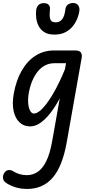

<svg xmlns="http://www.w3.org/2000/svg" viewBox="-51 -839 586 1288"><path d="M131.5 428.5Q83.5 428.5 45.5 415Q7.5 401.5 -14 385Q-29 373.5 -31 354.8Q-33 336 -20.5 318.5Q-11 304 6 302Q23 300 39 310.5Q54.5 321 78.2 328.5Q102 336 129 336Q168 336 201 314.5Q234 293 259 243Q284 193 299 107.5L350 -179.5Q321 -124.5 288 -82Q255 -39.5 220.5 -15.2Q186 9 151.5 9Q108.5 9 79.8 -18.2Q51 -45.5 40.2 -95.2Q29.5 -145 41.5 -211.5Q57.5 -300.5 94.8 -365.2Q132 -430 187 -465.2Q242 -500.5 311 -500.5H454.5Q480.5 -500.5 490.8 -487.8Q501 -475 497 -451.5L397 113.5Q368.5 276 303 352.2Q237.5 428.5 131.5 428.5ZM176 -77.5Q194 -77.5 215 -94Q236 -110.5 258.5 -139.8Q281 -169 303.2 -206.8Q325.5 -244.5 346.2 -287.5Q367 -330.5 384.5 -374L392 -415H315.5Q247.5 -415 202.8 -360Q158 -305 141.5 -212.5Q135.5 -173.5 138.5 -143Q141.5 -112.5 151.8 -95Q162 -77.5 176 -77.5ZM313.5 -607Q270.5 -607 245 -624Q219.5 -641 207 -667Q194.5 -693 191.8 -720.8Q189 -748.5 191.5 -771Q195.5 -796.5 209.2 -807.2Q223 -818 241.5 -818Q266.5 -818 276.5 -805.8Q286.5 -793.5 284 -776Q279.5 -734.5 284.5 -716.2Q289.5 -698 300.5 -693.5Q311.5 -689 324 -689Q336.5 -689 349.5 -695.5Q362.5 -702 373 -721.2Q383.5 -740.5 388 -779Q391 -799.5 406 -809.2Q421 -819 440 -819Q462 -819 473.5 -802.8Q485 -786.5 481 -763Q478.5 -744.5 468.8 -718Q459 -691.5 439.8 -666.2Q420.5 -641 389.8 -624Q359 -607 313.5 -607Z"/></svg>

Font: Edu AU VIC WA NT Pre Medium
Style: Regular
Weight: 500
Designer: Tina and Corey Anderson, Eben Sorkin, Mirko Velimirovic
Foundry: Google for Education
Version: Version 1.001